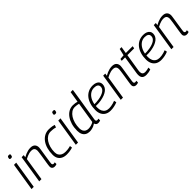

<svg xmlns="http://www.w3.org/2000/svg" viewBox="304 -2102 3473 3473"><g transform="rotate(-45 2041.0 -365.0)"><path d="M26 0 111 -534H168L83 0ZM170 -726Q186 -726 193.5 -721Q201 -716 200 -703Q199 -685 194.5 -674.5Q190 -664 181 -659.5Q172 -655 157 -655Q143 -655 135 -660Q127 -665 127 -678Q129 -696 133 -706.5Q137 -717 146 -721.5Q155 -726 170 -726Z M307 -534H360L353 -486Q384 -504 414 -516.5Q444 -529 475 -536.5Q506 -544 539 -544Q598 -544 626.5 -514.5Q655 -485 655 -436Q655 -425 651 -397Q647 -369 641 -331Q635 -293 628.5 -251.5Q622 -210 616.5 -173Q611 -136 607 -109.5Q603 -83 603 -74Q603 -58 611 -49Q619 -40 635 -40Q642 -40 649 -41.5Q656 -43 665 -46V-1Q653 5 639 7.5Q625 10 612 10Q592 10 576.5 2.5Q561 -5 552.5 -19.5Q544 -34 544 -54Q544 -65 547.5 -92.5Q551 -120 557 -157Q563 -194 569.5 -234.5Q576 -275 581.5 -312Q587 -349 590.5 -376.5Q594 -404 594 -416Q594 -451 575.5 -472.5Q557 -494 511 -494Q484 -494 457.5 -487.5Q431 -481 404.5 -469.5Q378 -458 350 -443L280 0H223Z M924 10Q863 10 820.5 -11.5Q778 -33 756 -72.5Q734 -112 734 -168Q734 -250 753 -318.5Q772 -387 808.5 -437.5Q845 -488 895.5 -516Q946 -544 1008 -544Q1031 -544 1054 -542Q1077 -540 1099.5 -536Q1122 -532 1144 -524L1127 -475Q1095 -485 1065 -488.5Q1035 -492 1005 -492Q959 -492 920 -468Q881 -444 852 -400.5Q823 -357 807 -300Q791 -243 791 -178Q791 -134 809 -103.5Q827 -73 860 -57Q893 -41 938 -41Q964 -41 986 -43Q1008 -45 1028.5 -49.5Q1049 -54 1068 -59L1074 -13Q1054 -7 1030.5 -1.5Q1007 4 980 7Q953 10 924 10Z M1159 0 1244 -534H1301L1216 0ZM1303 -726Q1319 -726 1326.5 -721Q1334 -716 1333 -703Q1332 -685 1327.5 -674.5Q1323 -664 1314 -659.5Q1305 -655 1290 -655Q1276 -655 1268 -660Q1260 -665 1260 -678Q1262 -696 1266 -706.5Q1270 -717 1279 -721.5Q1288 -726 1303 -726Z M1730 10Q1712 10 1698.5 4.5Q1685 -1 1676 -12.5Q1667 -24 1663 -40Q1644 -26 1618.5 -14.5Q1593 -3 1564.5 3.5Q1536 10 1508 10Q1462 10 1427.5 -9Q1393 -28 1374 -66.5Q1355 -105 1355 -163Q1355 -247 1375.5 -316.5Q1396 -386 1432 -437Q1468 -488 1517.5 -516Q1567 -544 1625 -544Q1658 -544 1684 -539.5Q1710 -535 1732 -529L1766 -740H1823Q1814 -682 1805 -622.5Q1796 -563 1787 -506Q1778 -449 1769 -395.5Q1760 -342 1753 -295Q1746 -248 1739.5 -208Q1733 -168 1728.5 -139Q1724 -110 1721.5 -94Q1719 -78 1719 -75Q1719 -58 1727 -49Q1735 -40 1751 -40Q1759 -40 1766.5 -41.5Q1774 -43 1781 -46L1782 -1Q1770 4 1756 7Q1742 10 1730 10ZM1527 -42Q1562 -42 1598 -52.5Q1634 -63 1661 -81L1725 -483Q1705 -488 1682 -492.5Q1659 -497 1629 -497Q1582 -497 1543 -470.5Q1504 -444 1475 -398.5Q1446 -353 1430 -293Q1414 -233 1414 -166Q1414 -127 1428 -98.5Q1442 -70 1468 -56Q1494 -42 1527 -42Z M1901 -281Q1932 -280 1966.5 -282Q2001 -284 2035 -290Q2122 -305 2171.5 -339Q2221 -373 2221 -425Q2221 -461 2195.5 -479Q2170 -497 2121 -497Q2060 -497 2012 -459.5Q1964 -422 1936.5 -355Q1909 -288 1909 -199Q1909 -148 1926 -112.5Q1943 -77 1975 -58Q2007 -39 2053 -39Q2077 -39 2103 -43Q2129 -47 2156.5 -54.5Q2184 -62 2211 -73L2221 -26Q2182 -9 2135.5 0.5Q2089 10 2044 10Q1984 10 1941 -14.5Q1898 -39 1875 -84.5Q1852 -130 1852 -194Q1852 -272 1871.5 -336Q1891 -400 1927 -446.5Q1963 -493 2015 -518.5Q2067 -544 2131 -544Q2176 -544 2209 -530.5Q2242 -517 2259.5 -492.5Q2277 -468 2277 -434Q2277 -362 2216 -314.5Q2155 -267 2046 -248Q2007 -241 1968 -239.5Q1929 -238 1896 -240Z M2393 -534H2446L2439 -486Q2470 -504 2500 -516.5Q2530 -529 2561 -536.5Q2592 -544 2625 -544Q2684 -544 2712.5 -514.5Q2741 -485 2741 -436Q2741 -425 2737 -397Q2733 -369 2727 -331Q2721 -293 2714.5 -251.5Q2708 -210 2702.5 -173Q2697 -136 2693 -109.5Q2689 -83 2689 -74Q2689 -58 2697 -49Q2705 -40 2721 -40Q2728 -40 2735 -41.5Q2742 -43 2751 -46V-1Q2739 5 2725 7.5Q2711 10 2698 10Q2678 10 2662.5 2.5Q2647 -5 2638.5 -19.5Q2630 -34 2630 -54Q2630 -65 2633.5 -92.5Q2637 -120 2643 -157Q2649 -194 2655.5 -234.5Q2662 -275 2667.5 -312Q2673 -349 2676.5 -376.5Q2680 -404 2680 -416Q2680 -451 2661.5 -472.5Q2643 -494 2597 -494Q2570 -494 2543.5 -487.5Q2517 -481 2490.5 -469.5Q2464 -458 2436 -443L2366 0H2309Z M3074 -59 3076 -12Q3043 0 3013 5Q2983 10 2957 10Q2922 10 2898 -1Q2874 -12 2861.5 -34.5Q2849 -57 2849 -93Q2849 -104 2850 -119.5Q2851 -135 2854 -150L2907 -487H2820L2827 -527L2915 -534L2946 -664H2993L2972 -534H3147L3139 -487H2965L2911 -153Q2910 -142 2909 -132.5Q2908 -123 2908 -114Q2908 -80 2925 -61Q2942 -42 2983 -42Q3005 -42 3028 -47Q3051 -52 3074 -59Z M3195 -281Q3226 -280 3260.5 -282Q3295 -284 3329 -290Q3416 -305 3465.5 -339Q3515 -373 3515 -425Q3515 -461 3489.5 -479Q3464 -497 3415 -497Q3354 -497 3306 -459.5Q3258 -422 3230.5 -355Q3203 -288 3203 -199Q3203 -148 3220 -112.5Q3237 -77 3269 -58Q3301 -39 3347 -39Q3371 -39 3397 -43Q3423 -47 3450.5 -54.5Q3478 -62 3505 -73L3515 -26Q3476 -9 3429.5 0.5Q3383 10 3338 10Q3278 10 3235 -14.5Q3192 -39 3169 -84.5Q3146 -130 3146 -194Q3146 -272 3165.5 -336Q3185 -400 3221 -446.5Q3257 -493 3309 -518.5Q3361 -544 3425 -544Q3470 -544 3503 -530.5Q3536 -517 3553.5 -492.5Q3571 -468 3571 -434Q3571 -362 3510 -314.5Q3449 -267 3340 -248Q3301 -241 3262 -239.5Q3223 -238 3190 -240Z M3687 -534H3740L3733 -486Q3764 -504 3794 -516.5Q3824 -529 3855 -536.5Q3886 -544 3919 -544Q3978 -544 4006.5 -514.5Q4035 -485 4035 -436Q4035 -425 4031 -397Q4027 -369 4021 -331Q4015 -293 4008.5 -251.5Q4002 -210 3996.5 -173Q3991 -136 3987 -109.5Q3983 -83 3983 -74Q3983 -58 3991 -49Q3999 -40 4015 -40Q4022 -40 4029 -41.5Q4036 -43 4045 -46V-1Q4033 5 4019 7.5Q4005 10 3992 10Q3972 10 3956.5 2.5Q3941 -5 3932.5 -19.5Q3924 -34 3924 -54Q3924 -65 3927.5 -92.5Q3931 -120 3937 -157Q3943 -194 3949.5 -234.5Q3956 -275 3961.5 -312Q3967 -349 3970.5 -376.5Q3974 -404 3974 -416Q3974 -451 3955.5 -472.5Q3937 -494 3891 -494Q3864 -494 3837.5 -487.5Q3811 -481 3784.5 -469.5Q3758 -458 3730 -443L3660 0H3603Z"/></g></svg>

Font: Georama ExtraCondensed Thin Light
Style: Italic
Weight: 300
Italic angle: -9°
Version: Version 1.001